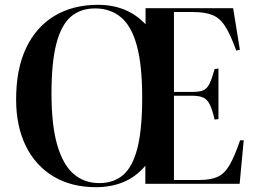

<svg xmlns="http://www.w3.org/2000/svg" viewBox="-20 -764 1075 798"><path d="M379 14Q277 14 202.5 -30.5Q128 -75 87.5 -157Q47 -239 47 -351Q47 -477 88.5 -564.5Q130 -652 206.5 -698Q283 -744 387 -744Q509 -744 585 -663V-730H949L977 -557L962 -554Q938 -620 916 -654.5Q894 -689 863 -701.5Q832 -714 782 -714H703V-382H781Q810 -382 825.5 -389Q841 -396 851 -416.5Q861 -437 872 -477L888 -479V-269L872 -267Q863 -306 853 -327.5Q843 -349 826.5 -357.5Q810 -366 781 -366H703V-16H809Q857 -16 885.5 -29.5Q914 -43 934.5 -78.5Q955 -114 978 -181H993L976 0H584V-75Q545 -29 493.5 -7.5Q442 14 379 14ZM393 -3Q452 -3 491.5 -36.5Q531 -70 551 -148Q571 -226 571 -359Q571 -492 549 -573.5Q527 -655 483 -692Q439 -729 375 -729Q315 -729 275 -695Q235 -661 214.5 -583.5Q194 -506 194 -376Q194 -243 218 -161Q242 -79 286 -41Q330 -3 393 -3Z"/></svg>

Font: Literata 72pt SemiBold
Style: Regular
Weight: 600
Designer: Latin by Veronika Burian and Jose Scaglione. Greek by Irene Vlachou. Cyrillic by Vera Evstafieva.
Foundry: TypeTogether
Version: Version 3.002